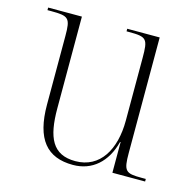

<svg xmlns="http://www.w3.org/2000/svg" viewBox="-86 -623 726 720"><g transform="rotate(15 277.5 -263.0)"><path d="M257 10C331 10 385 -37 406 -119H408V0H535V-10H518C456 -10 448 -17 448 -88V-536H322V-526H332C401 -526 406 -519 406 -445V-202C406 -90 358 -6 262 -6C173 -6 146 -67 146 -180V-536H15V-526H30C98 -526 105 -519 105 -450V-184C105 -49 156 10 257 10Z"/></g></svg>

Font: Noto Serif Display SemiCondensed ExtraLight
Style: Regular
Weight: 200
Width: 4
Designer: Monotype Design Team
Foundry: Monotype Imaging Inc.
Version: Version 2.009